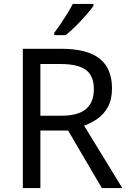

<svg xmlns="http://www.w3.org/2000/svg" viewBox="-20 -964 662 984"><path d="M294 -714Q427 -714 490.5 -663.5Q554 -613 554 -511Q554 -454 533 -416Q512 -378 479.5 -355.5Q447 -333 411 -320L607 0H502L329 -295H187V0H97V-714ZM289 -636H187V-371H294Q381 -371 421 -405.5Q461 -440 461 -507Q461 -577 419 -606.5Q377 -636 289 -636ZM459 -934Q447 -916 422 -887.5Q397 -859 368.5 -830.5Q340 -802 316 -784H258V-796Q273 -815 290.5 -841Q308 -867 325 -894.5Q342 -922 353 -944H459Z"/></svg>

Font: Noto Sans SignWriting
Style: Regular
Weight: 400
Designer: Monotype Design Team
Foundry: Monotype Imaging Inc.
Version: Version 2.004; ttfautohint (v1.8.4.7-5d5b)